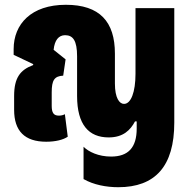

<svg xmlns="http://www.w3.org/2000/svg" viewBox="-20 -582 804 802"><path d="M474 200C628 200 708 113 708 -70V-548H546V-274C546 -197 527 -148 498 -148C479 -148 460 -172 460 -233V-358C460 -491 397 -562 255 -562C110 -562 37 -481 37 -377V-353L119 -314L118 -310C65 -290 39 -258 39 -181V-123C39 -35 83 10 173 10C212 10 244 2 263 -11L251 -105C244 -101 235 -99 226 -99C204 -99 196 -111 196 -140V-196C196 -247 207 -264 244 -266L254 -334L204 -374C208 -414 225 -435 252 -435C285 -435 302 -412 302 -347V-181C302 -61 351 -8 434 -8C495 -8 525 -39 544 -75H551V-45C551 34 516 72 444 72C391 72 350 52 329 31V166C371 190 424 200 474 200Z"/></svg>

Font: Noto Sans Thai ExtCond Blk
Style: Regular
Weight: 900
Width: 2
Designer: Monotype Design Team
Foundry: Monotype Imaging Inc.
Version: Version 2.002